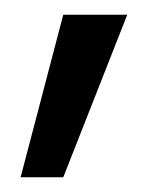

<svg xmlns="http://www.w3.org/2000/svg" viewBox="-20 -118 212 261"><path d="M8 123 66 -98H153L66 123Z"/></svg>

Font: DM Sans 36pt
Style: Regular
Weight: 400
Designer: Colophon Foundry, Jonny Pinhorn
Foundry: Colophon Foundry
Version: Version 4.004;gftools[0.9.30]